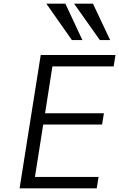

<svg xmlns="http://www.w3.org/2000/svg" viewBox="-20 -1024 648 1044"><path d="M201.5 -725H608L598 -663H265L225 -408H545L535 -347H215L170 -62H516L506 0H86.5ZM232 -1004H335.5L428 -806H371ZM383 -1004H485.5L579 -806H523Z"/></svg>

Font: JuliaMono Light
Style: Italic
Weight: 300
Italic angle: -9°
Monospace: yes
Designer: cormullion
Foundry: corm
Version: Version 0.054; ttfautohint (v1.8.4)